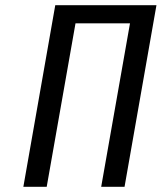

<svg xmlns="http://www.w3.org/2000/svg" viewBox="-20 -720 623 740"><path d="M70 0 193 -700H583L460 0H370L481 -630H271L160 0Z"/></svg>

Font: Cuprum
Style: Italic
Weight: 400
Italic angle: -10°
Designer: Jovanny Lemonad
Foundry: Jovanny Lemonad
Version: Version 3.000